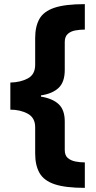

<svg xmlns="http://www.w3.org/2000/svg" viewBox="-20 -742 462 928"><path d="M390 166Q296 166 244 148.5Q192 131 171 94Q150 57 150 0V-127Q150 -173 114 -192.5Q78 -212 30 -212V-343Q79 -344 114.5 -363Q150 -382 150 -429V-558Q150 -614 170.5 -650.5Q191 -687 243 -704.5Q295 -722 390 -722V-599Q367 -599 344.5 -595Q322 -591 307.5 -578Q293 -565 293 -539V-404Q293 -345 263 -317Q233 -289 178 -281V-275Q234 -266 263.5 -238.5Q293 -211 293 -155V-17Q293 9 307.5 21.5Q322 34 344.5 38.5Q367 43 390 43Z"/></svg>

Font: Noto Sans Meetei Mayek ExtraBold
Style: Regular
Weight: 800
Designer: Monotype Design Team and Neelakash Kshetrimayum
Foundry: Monotype Imaging Inc.
Version: Version 2.002; ttfautohint (v1.8.4.7-5d5b)